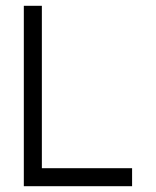

<svg xmlns="http://www.w3.org/2000/svg" viewBox="-20 -645 540 665"><path d="M437.5 0V-62.5H125V-625H62.5Q62.5 -625 62.5 0Z"/></svg>

Font: UnifontExMono
Style: Regular
Weight: 500
Version: Version 15.0.06